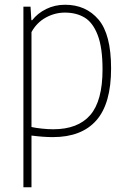

<svg xmlns="http://www.w3.org/2000/svg" viewBox="-20 -568 536 808"><path d="M78.5 -540H108.5L112 -483H115.5Q138 -512 174.2 -530Q210.5 -548 254 -548Q341.5 -548 394.5 -485.8Q447.5 -423.5 447.5 -280Q447.5 -132 385.5 -61.5Q323.5 9 202.5 9Q162.5 9 112.5 2.5V220H78.5ZM411.5 -276Q411.5 -367.5 391.2 -420.2Q371 -473 336.2 -494Q301.5 -515 253 -515Q211 -515 173 -494.2Q135 -473.5 112.5 -433V-33.5Q130.5 -29.5 156 -26.8Q181.5 -24 204 -24Q308 -24 359.8 -83.8Q411.5 -143.5 411.5 -276Z"/></svg>

Font: Encode Sans Semi Condensed Thin
Style: Regular
Weight: 250
Width: 4
Designer: Multiple Designers
Foundry: Impallari Type
Version: Version 2.000